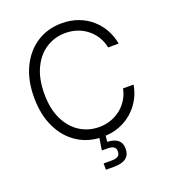

<svg xmlns="http://www.w3.org/2000/svg" viewBox="-165 -858 1056 1187"><g transform="rotate(-20 362.5 -264.5)"><path d="M378.4 9.8Q285.6 9.8 214.1 -36.1Q142.6 -82 102.1 -166Q61.5 -250 61.5 -363.3Q61.5 -477.5 102.1 -561.3Q142.6 -645 214.1 -691.2Q285.6 -737.3 378.4 -737.3Q436.5 -737.3 485.6 -719.2Q534.7 -701.2 572.3 -668.5Q609.9 -635.7 634 -592.5Q658.2 -549.3 667 -498.5H597.7Q590.3 -536.1 571.3 -567.9Q552.2 -599.6 523.4 -623.3Q494.6 -647 458 -659.9Q421.4 -672.9 378.4 -672.9Q309.1 -672.9 252.4 -637Q195.8 -601.1 162.4 -532Q128.9 -462.9 128.9 -363.3Q128.9 -263.7 162.6 -194.8Q196.3 -126 252.7 -90.3Q309.1 -54.7 378.4 -54.7Q421.4 -54.7 458 -67.9Q494.6 -81.1 523.2 -104.5Q551.8 -127.9 571 -159.7Q590.3 -191.4 597.7 -229H667Q658.7 -178.7 634.5 -135.5Q610.4 -92.3 572.8 -59.6Q535.2 -26.9 486.1 -8.5Q437 9.8 378.4 9.8ZM326.2 207.5V166H380.4Q408.7 166 421.6 156.2Q434.6 146.5 434.6 126.5Q434.6 106 421.6 96.4Q408.7 86.9 379.4 86.9H343.3L359.4 -15.1H397V3.4L393.1 48.3Q439 49.8 462.2 69.3Q485.4 88.9 485.4 126.5Q485.4 167 459 187.3Q432.6 207.5 380.9 207.5Z"/></g></svg>

Font: Inter 16pt Light
Style: Regular
Weight: 300
Version: Version 4.001;git-66647c0bb